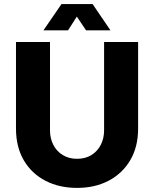

<svg xmlns="http://www.w3.org/2000/svg" viewBox="-20 -905 752 937"><path d="M356 12Q269 12 201.5 -23Q134 -58 96 -123Q58 -188 58 -278V-700H224V-269Q224 -230 240 -198.5Q256 -167 286 -148.5Q316 -130 356 -130Q397 -130 426.5 -148.5Q456 -167 472 -198.5Q488 -230 488 -269V-700H654V-278Q654 -188 615.5 -123Q577 -58 510 -23Q443 12 356 12ZM192 -757 280 -885H432L519 -757H400L355 -824L312 -757Z"/></svg>

Font: MuseoModerno Thin
Style: Bold
Weight: 700
Version: Version 1.003